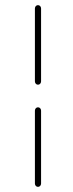

<svg xmlns="http://www.w3.org/2000/svg" viewBox="-20 -730 284 748"><path d="M140 -413V-697C140 -704 135 -710 128 -710C121 -710 116 -704 116 -697V-413C116 -406 121 -400 128 -400C135 -400 140 -406 140 -413ZM140 -15V-299C140 -306 135 -312 128 -312C121 -312 116 -306 116 -299V-15C116 -8 121 -2 128 -2C135 -2 140 -8 140 -15Z"/></svg>

Font: LS
Style: Light
Weight: 300
Designer: BSozoo
Foundry: BSozoo
Version: Version 001.000